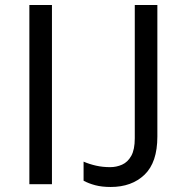

<svg xmlns="http://www.w3.org/2000/svg" viewBox="-20 -734 738 765"><path d="M97 0V-714H187V0ZM421 11Q386 11 359.5 4Q333 -3 313 -14V-90Q336 -80 362.5 -74Q389 -68 419 -68Q444 -68 466.5 -78Q489 -88 503 -113Q517 -138 517 -183V-714H607V-190Q607 -87 556 -38Q505 11 421 11Z"/></svg>

Font: Noto IKEA Arabic
Style: Regular
Weight: 400
Designer: Monotype Design Team
Foundry: Monotype Imaging Inc.
Version: Version 1.200